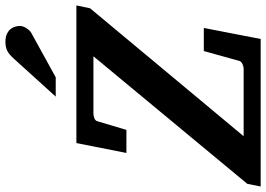

<svg xmlns="http://www.w3.org/2000/svg" viewBox="-176 -814 969 699"><g transform="rotate(-90 308.5 -464.5)"><path d="M627.9 -621.1 162.1 -62H408.2Q415.5 -62 424.6 -66.2Q433.6 -70.3 436 -77.1L472.2 -207H556.2L516.1 0H-21L-11.2 -48.8L453.1 -608.9H245.1Q237.3 -608.9 228.3 -605.7Q219.2 -602.5 216.8 -595.2L185.1 -488.8H101.1L137.2 -670.9H638.2ZM563.5 -876.5Q563.5 -871.6 561.5 -865.5Q559.6 -859.4 555.9 -853.5Q552.2 -847.7 547.6 -842.5Q543 -837.4 537.1 -834.5L376.5 -746.1H306.2L443.4 -897.5Q451.7 -906.7 458.7 -912.8Q465.8 -918.9 473.1 -922.6Q480.5 -926.3 488.3 -927.7Q496.1 -929.2 506.3 -929.2Q522.5 -929.2 533.4 -924.3Q544.4 -919.4 551 -911.9Q557.6 -904.3 560.5 -894.8Q563.5 -885.3 563.5 -876.5Z"/></g></svg>

Font: Charis SIL APac
Style: Bold Italic
Weight: 700
Italic angle: -11°
Foundry: SIL International
Version: Version 5.000